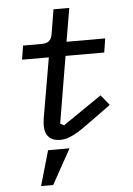

<svg xmlns="http://www.w3.org/2000/svg" viewBox="-62 -744 724 1043"><g transform="rotate(-5 300.0 -222.5)"><path d="M246 12Q205 12 183.5 -10Q162 -32 162 -72Q162 -80 163 -92.5Q164 -105 166 -116L222 -440H76L88 -516H189Q216 -516 229.5 -527Q243 -538 248 -565L270 -698H356L325 -516H536L524 -440H313L252 -76L272 -65L484 -210L529 -154L426 -79Q392 -54 366 -36.5Q340 -19 319.5 -8.5Q299 2 281.5 7Q264 12 246 12ZM174 62H291L185 253H119Z"/></g></svg>

Font: IBM Plex Mono Text
Style: Italic
Weight: 450
Italic angle: -9°
Monospace: yes
Designer: Mike Abbink, Paul van der Laan, Pieter van Rosmalen
Foundry: Bold Monday
Version: Version 2.1